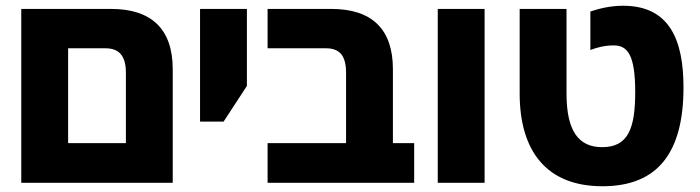

<svg xmlns="http://www.w3.org/2000/svg" viewBox="-20 -636 2435 668"><path d="M54 0H581V-395C581 -535 507 -605 366 -605H54ZM217 -138V-468H347C395 -468 418 -441 418 -383V-138Z M676 -213H758L839 -337V-605H676Z M1421 -138H1347V-395C1347 -535 1274 -605 1132 -605H911V-468H1114C1162 -468 1184 -442 1184 -383V-138H911V0H1421Z M1503 0H1666V-605H1503Z M2076 12C2267 12 2358 -103 2358 -332C2358 -496 2310 -616 2148 -616C2098 -616 2059 -604 2034 -596V-462C2057 -471 2084 -478 2115 -478C2163 -478 2190 -446 2190 -316C2190 -188 2165 -124 2075 -124C1993 -124 1951 -180 1951 -311V-605H1788V-311C1788 -112 1880 12 2076 12Z"/></svg>

Font: Noto Sans Hebrew SemiCondensed Extra
Style: Regular
Weight: 800
Width: 4
Designer: Monotype Design Team
Foundry: Monotype Imaging Inc.
Version: Version 1.902